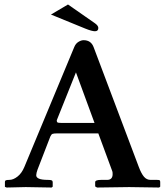

<svg xmlns="http://www.w3.org/2000/svg" viewBox="-20 -838 739 859"><path d="M284.2 -817.9 404.8 -733.9Q419.9 -723.1 419.9 -712.9Q419.9 -698.2 404.8 -698.2Q391.1 -698.2 361.8 -710L208 -772.9ZM252.9 -288.1H402.8L319.8 -514.2L233.9 -299.8Q233.9 -292.5 237.1 -290.3Q240.2 -288.1 252.9 -288.1ZM147.9 -79.1Q142.6 -64.5 142.1 -54.4Q141.6 -44.4 154.1 -38.8Q166.5 -33.2 194.8 -33.2Q207 -33.2 211.4 -31Q215.8 -28.8 215.8 -22.9V-2.9L210.9 1Q119.1 -1 95.2 -1L9.8 1L2 -2V-22.9Q2 -29.8 6.6 -31.5Q11.2 -33.2 22 -33.2Q39.1 -33.2 58.1 -47.9Q77.1 -62.5 88.9 -90.8L312 -627Q318.4 -643.1 330.8 -650.6Q343.3 -658.2 354 -658.2Q387.2 -658.2 398.9 -627L601.1 -90.8Q612.3 -61 624.3 -47.1Q636.2 -33.2 653.8 -33.2H682.1Q692.9 -33.2 694.8 -31.2Q696.8 -29.3 696.8 -22.9V-2.9L691.9 1Q596.2 -1 558.1 -1L414.1 1L405.8 -3.9V-22.9Q405.8 -33.2 432.1 -33.2H459Q483.9 -33.2 483.9 -59.1Q483.9 -70.3 481.9 -73.2L419.9 -241.2H235.8Q220.2 -241.2 214.8 -239Q209.5 -236.8 205.1 -227.1Z"/></svg>

Font: Linux Libertine G
Style: Semibold
Weight: 600
Designer: Philipp H. Poll
Foundry: Philipp H. Poll
Version: Version 5.1.1